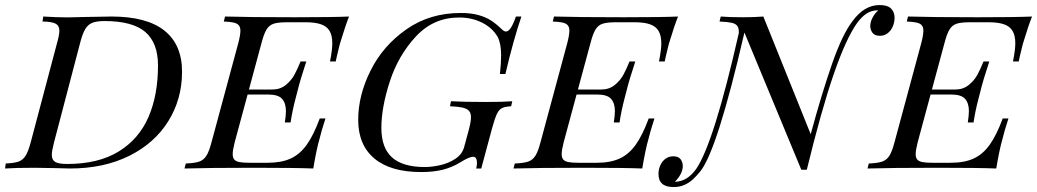

<svg xmlns="http://www.w3.org/2000/svg" viewBox="-48 -674 4148 768"><path d="M231.9 0Q209 0 173.8 -1.5Q90.3 -2.9 91.8 -2.9Q11.2 -2.9 -27.8 0L-24.9 -20Q9.3 -21.5 26.6 -27.8Q43.9 -34.2 54.7 -51.5Q65.4 -68.8 75.2 -106L180.2 -502Q189.5 -534.7 189.5 -550.8Q189.5 -571.3 174.6 -579.3Q159.7 -587.4 122.1 -587.9L125 -607.9Q178.7 -604.5 222.7 -604.5L247.1 -605L288.1 -606Q366.2 -607.9 397.9 -607.9Q538.6 -607.9 609.4 -551.8Q680.2 -495.6 680.2 -387.2Q680.2 -277.3 625 -189Q569.8 -100.6 468.3 -50.3Q366.7 0 231.9 0ZM584 -412.1Q584 -502.4 533.2 -546.1Q482.4 -589.8 370.1 -589.8Q338.9 -589.8 321.3 -582.8Q303.7 -575.7 293 -557.6Q282.2 -539.6 272.9 -503.9L168 -104Q159.2 -70.3 159.2 -54.2Q159.2 -34.7 172.6 -26.4Q186 -18.1 220.2 -18.1Q344.7 -18.1 426 -67.6Q507.3 -117.2 545.7 -205.3Q584 -293.5 584 -412.1Z M1348.1 -607.9Q1333.5 -571.3 1312 -500L1309.1 -488.8Q1298.3 -445.8 1294.9 -428.2H1272Q1281.2 -473.6 1281.2 -501Q1281.2 -531.7 1270.5 -550Q1259.8 -568.4 1236.3 -576.7Q1212.9 -585 1174.3 -585H1101.1Q1064.9 -585 1047.1 -579.3Q1029.3 -573.7 1018.6 -556.6Q1007.8 -539.6 998 -502L947.8 -315.9H1041Q1072.8 -315.9 1095 -334Q1117.2 -352.1 1129.4 -374.5Q1141.6 -397 1154.3 -428.2H1177.2Q1151.9 -351.6 1141.1 -306.2L1134.8 -282.2Q1121.1 -230.5 1114.3 -184.1H1091.3Q1095.7 -212.4 1095.7 -230Q1095.7 -261.2 1080.3 -278.6Q1064.9 -295.9 1024.9 -295.9H942.4L891.1 -106Q882.8 -73.7 882.8 -57.6Q882.8 -43 889.4 -35.6Q896 -28.3 910.2 -25.6Q924.3 -22.9 950.2 -22.9H1022.9Q1077.6 -22.9 1114.5 -39.8Q1151.4 -56.6 1178.7 -94.7Q1206.1 -132.8 1231 -200.2H1253.9Q1236.8 -147.5 1230 -118.2Q1218.3 -78.6 1205.1 0Q1135.3 -2.9 970.2 -2.9Q785.2 -2.9 689.9 0L695.3 -20Q731.4 -21.5 749.3 -27.8Q767.1 -34.2 777.8 -51.3Q788.6 -68.4 798.3 -106L905.3 -502Q913.6 -534.2 913.6 -550.8Q913.6 -565.4 907 -573Q900.4 -580.6 886.5 -583.7Q872.6 -586.9 847.2 -587.9L852.1 -607.9Q946.3 -605 1131.3 -605Q1282.2 -605 1348.1 -607.9Z M1859.9 -21.5Q1859.9 -46.9 1844.7 -46.9Q1828.6 -46.9 1792 -23.9Q1758.8 -3.9 1722.2 5.1Q1685.5 14.2 1636.7 14.2Q1514.2 14.2 1449.5 -40Q1384.8 -94.2 1384.8 -194.8Q1384.8 -293 1434.6 -392.3Q1484.4 -491.7 1577.9 -556.9Q1671.4 -622.1 1794.9 -622.1Q1835.9 -622.1 1865.7 -613.8Q1895.5 -605.5 1916.5 -591.8Q1937.5 -578.1 1959 -557.1Q1968.3 -547.9 1976.1 -547.9Q1995.1 -547.9 2015.6 -607.9H2037.6Q2005.4 -513.7 1973.6 -377.9H1951.7Q1956.5 -420.9 1956.5 -453.1Q1956.5 -499 1942.9 -525.9Q1921.9 -562.5 1880.6 -583.3Q1839.4 -604 1788.6 -604Q1686.5 -604 1616.2 -528.8Q1545.9 -453.6 1511.7 -349.4Q1477.5 -245.1 1477.5 -162.1Q1477.5 -82.5 1520.3 -44.2Q1563 -5.9 1650.9 -5.9Q1680.7 -5.9 1714.1 -13.7Q1747.6 -21.5 1774.2 -39.3Q1800.8 -57.1 1808.6 -85.9L1826.7 -152.8Q1835.9 -187.5 1835.9 -204.6Q1835.9 -222.2 1827.6 -231Q1819.3 -239.7 1802 -243.7Q1784.7 -247.6 1752 -249L1755.9 -269Q1808.6 -266.1 1897 -266.1Q1964.4 -266.1 2001 -269L1996.6 -249Q1971.7 -247.6 1959.7 -241.5Q1947.8 -235.4 1939.7 -218.5Q1931.6 -201.7 1920.9 -163.1L1877 0H1856.9Q1859.9 -13.7 1859.9 -21.5Z M2664.1 -607.9Q2649.4 -571.3 2627.9 -500L2625 -488.8Q2614.3 -445.8 2610.8 -428.2H2587.9Q2597.2 -473.6 2597.2 -501Q2597.2 -531.7 2586.4 -550Q2575.7 -568.4 2552.2 -576.7Q2528.8 -585 2490.2 -585H2417Q2380.9 -585 2363 -579.3Q2345.2 -573.7 2334.5 -556.6Q2323.7 -539.6 2314 -502L2263.7 -315.9H2356.9Q2388.7 -315.9 2410.9 -334Q2433.1 -352.1 2445.3 -374.5Q2457.5 -397 2470.2 -428.2H2493.2Q2467.8 -351.6 2457 -306.2L2450.7 -282.2Q2437 -230.5 2430.2 -184.1H2407.2Q2411.6 -212.4 2411.6 -230Q2411.6 -261.2 2396.2 -278.6Q2380.9 -295.9 2340.8 -295.9H2258.3L2207 -106Q2198.7 -73.7 2198.7 -57.6Q2198.7 -43 2205.3 -35.6Q2211.9 -28.3 2226.1 -25.6Q2240.2 -22.9 2266.1 -22.9H2338.9Q2393.6 -22.9 2430.4 -39.8Q2467.3 -56.6 2494.6 -94.7Q2522 -132.8 2546.9 -200.2H2569.8Q2552.7 -147.5 2545.9 -118.2Q2534.2 -78.6 2521 0Q2451.2 -2.9 2286.1 -2.9Q2101.1 -2.9 2005.9 0L2011.2 -20Q2047.4 -21.5 2065.2 -27.8Q2083 -34.2 2093.8 -51.3Q2104.5 -68.4 2114.3 -106L2221.2 -502Q2229.5 -534.2 2229.5 -550.8Q2229.5 -565.4 2222.9 -573Q2216.3 -580.6 2202.4 -583.7Q2188.5 -586.9 2163.1 -587.9L2168 -607.9Q2262.2 -605 2447.3 -605Q2598.1 -605 2664.1 -607.9Z M3530.3 -603Q3530.3 -585.4 3523.4 -568.8Q3516.6 -552.2 3503.2 -541.5Q3489.7 -530.8 3471.2 -530.8Q3451.2 -530.8 3442.1 -542.7Q3433.1 -554.7 3433.1 -569.8Q3433.1 -586.4 3442.4 -603.8Q3451.7 -621.1 3465.3 -632.8H3462.4Q3436.5 -632.3 3417.2 -619.1Q3397.9 -606 3380.4 -582Q3335.9 -519.5 3286.6 -376.5Q3237.3 -233.4 3179.2 4.9H3157.2L2929.7 -543.9Q2821.3 -73.7 2753.4 11.2Q2737.3 30.8 2723.4 43.7Q2709.5 56.6 2690.2 65.4Q2670.9 74.2 2646 74.2Q2585.9 74.2 2585.9 22Q2585.9 4.4 2592.8 -11.7Q2599.6 -27.8 2613 -38.3Q2626.5 -48.8 2645 -48.8Q2665.5 -48.8 2674.3 -37.1Q2683.1 -25.4 2683.1 -9.8Q2683.1 6.3 2674.1 23.2Q2665 40 2651.4 53.2H2653.3Q2702.1 51.3 2737.3 1Q2808.1 -104 2907.2 -541.5Q2908.2 -560.5 2901.6 -569.8Q2895 -579.1 2878.9 -582.8Q2862.8 -586.4 2830.1 -587.9L2835 -607.9Q2866.2 -605 2924.3 -605Q2970.7 -605 3005.4 -607.9L3194.8 -137.2Q3238.8 -299.8 3280.3 -418.7Q3321.8 -537.6 3362.3 -589.8Q3409.2 -653.8 3470.2 -653.8Q3502.4 -653.8 3516.4 -639.6Q3530.3 -625.5 3530.3 -603Z M4080.1 -607.9Q4065.4 -571.3 4043.9 -500L4041 -488.8Q4030.3 -445.8 4026.9 -428.2H4003.9Q4013.2 -473.6 4013.2 -501Q4013.2 -531.7 4002.4 -550Q3991.7 -568.4 3968.3 -576.7Q3944.8 -585 3906.2 -585H3833Q3796.9 -585 3779.1 -579.3Q3761.2 -573.7 3750.5 -556.6Q3739.7 -539.6 3730 -502L3679.7 -315.9H3772.9Q3804.7 -315.9 3826.9 -334Q3849.1 -352.1 3861.3 -374.5Q3873.5 -397 3886.2 -428.2H3909.2Q3883.8 -351.6 3873 -306.2L3866.7 -282.2Q3853 -230.5 3846.2 -184.1H3823.2Q3827.6 -212.4 3827.6 -230Q3827.6 -261.2 3812.3 -278.6Q3796.9 -295.9 3756.8 -295.9H3674.3L3623 -106Q3614.7 -73.7 3614.7 -57.6Q3614.7 -43 3621.3 -35.6Q3627.9 -28.3 3642.1 -25.6Q3656.2 -22.9 3682.1 -22.9H3754.9Q3809.6 -22.9 3846.4 -39.8Q3883.3 -56.6 3910.6 -94.7Q3938 -132.8 3962.9 -200.2H3985.8Q3968.8 -147.5 3961.9 -118.2Q3950.2 -78.6 3937 0Q3867.2 -2.9 3702.1 -2.9Q3517.1 -2.9 3421.9 0L3427.2 -20Q3463.4 -21.5 3481.2 -27.8Q3499 -34.2 3509.8 -51.3Q3520.5 -68.4 3530.3 -106L3637.2 -502Q3645.5 -534.2 3645.5 -550.8Q3645.5 -565.4 3638.9 -573Q3632.3 -580.6 3618.4 -583.7Q3604.5 -586.9 3579.1 -587.9L3584 -607.9Q3678.2 -605 3863.3 -605Q4014.2 -605 4080.1 -607.9Z"/></svg>

Font: TypoPRO Playfair Display SC
Style: Italic
Weight: 400
Italic angle: -14°
Designer: Claus Eggers Sørensen
Foundry: Claus Eggers Sørensen
Version: Version 1.004;PS 001.004;hotconv 1.0.70;makeotf.lib2.5.58329